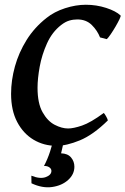

<svg xmlns="http://www.w3.org/2000/svg" viewBox="-20 -599 525 804"><path d="M484.9 -534.2Q486.8 -532.2 480.5 -518.8Q474.1 -505.4 463.9 -487.8Q453.6 -470.2 443.4 -455.3Q433.1 -440.4 427.2 -435.1L398.9 -442.4Q387.7 -471.2 364.3 -494.4Q340.8 -517.6 303.7 -517.6Q286.1 -517.6 269.8 -512.7Q253.4 -507.8 235.8 -494.1Q198.2 -464.8 176.8 -417.2Q155.3 -369.6 146.2 -319.6Q137.2 -269.5 137.2 -231.4Q137.2 -166.5 158.2 -129.2Q179.2 -91.8 209 -76.4Q238.8 -61 265.1 -61Q287.6 -61 323.5 -73.2Q359.4 -85.4 414.6 -126Q418.5 -122.1 424.6 -111.3Q430.7 -100.6 431.6 -94.7Q370.1 -34.2 314.2 -11.2Q258.3 11.7 216.3 11.7Q163.6 11.7 120.6 -13.9Q77.6 -39.6 52 -88.1Q26.4 -136.7 26.4 -206.1Q26.4 -262.7 42.5 -320.8Q58.6 -378.9 91.3 -431.4Q124 -483.9 174.8 -523.9Q207 -549.8 252.2 -564.5Q297.4 -579.1 339.4 -579.1Q383.8 -579.1 424.6 -565.9Q465.3 -552.7 484.9 -534.2ZM291.5 99.1Q291.5 130.9 265.4 154.5Q239.3 178.2 198.2 184.1Q157.2 189.9 111.8 168.5L111.3 136.7Q147.9 151.4 171.6 142.6Q195.3 133.8 195.3 116.7Q195.3 107.4 186 101.3Q176.8 95.2 164.1 96.2Q179.2 67.9 189.9 34.9Q200.7 2 204.6 -22.9L249.5 -22.5Q248.5 -14.2 245.6 -0.2Q242.7 13.7 239.7 26.4Q236.8 39.1 235.8 43Q263.7 43.9 277.6 60.5Q291.5 77.1 291.5 99.1Z"/></svg>

Font: Dai Banna SIL SemiBold
Style: Italic
Weight: 600
Italic angle: -11°
Designer: Victor Gaultney
Foundry: SIL International
Version: Version 4.000